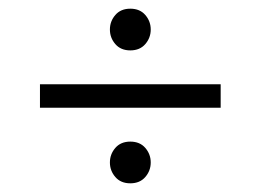

<svg xmlns="http://www.w3.org/2000/svg" viewBox="-20 -436 600 442"><path d="M314.5 -334.5Q302 -320 280 -320Q258 -320 245.5 -334.5Q233 -349 233 -368Q233 -387 245.5 -401.5Q258 -416 280 -416Q302 -416 314.5 -401.5Q327 -387 327 -368Q327 -349 314.5 -334.5ZM72 -188V-242H488V-188ZM314.5 -28.5Q302 -14 280 -14Q258 -14 245.5 -28.5Q233 -43 233 -62Q233 -81 245.5 -95.5Q258 -110 280 -110Q302 -110 314.5 -95.5Q327 -81 327 -62Q327 -43 314.5 -28.5Z"/></svg>

Font: Bellefair
Style: Regular
Weight: 400
Designer: Nick Shinn, Liron Lavi Turkenic
Foundry: Shinntype
Version: Version 1.003;PS 001.003;hotconv 1.0.88;makeotf.lib2.5.64775